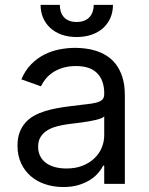

<svg xmlns="http://www.w3.org/2000/svg" viewBox="-20 -747 604 780"><path d="M237.2 12.8Q198.5 12.8 164.4 1.6Q130.3 -9.6 105.3 -31.1Q80.3 -52.6 65.7 -83.8Q51.1 -115.1 51.1 -154.8Q51.1 -186.1 59.8 -209.2Q68.5 -232.2 83.6 -249.1Q98.7 -266 119.1 -277.2Q139.6 -288.4 163 -295.6Q186.4 -302.9 212 -307.5Q237.6 -312.1 262.8 -315.3Q300.1 -320.3 326.7 -323Q353.3 -325.6 370.4 -329.9Q387.4 -334.2 395.4 -342Q403.4 -349.8 403.4 -365.1V-367.9Q403.4 -420.5 374.8 -449.6Q346.2 -478.7 288.4 -478.7Q258.5 -478.7 235.1 -471.4Q211.6 -464.1 194.2 -452.4Q176.8 -440.7 165.1 -426Q153.4 -411.2 146.3 -396.3L66.8 -424.7Q82.7 -462 107.4 -486.7Q132.1 -511.4 161.4 -525.9Q190.7 -540.5 222.7 -546.5Q254.6 -552.6 285.5 -552.6Q302.9 -552.6 324.6 -550.2Q346.2 -547.9 368.6 -541Q391 -534.1 412.5 -521Q433.9 -507.8 450.5 -486.3Q467 -464.8 477.1 -433.8Q487.2 -402.7 487.2 -359.4V0H403.4V-73.9H399.1Q392.8 -60.7 380 -45.5Q367.2 -30.2 347.5 -17.2Q327.8 -4.3 300.4 4.3Q273.1 12.8 237.2 12.8ZM250 -62.5Q287.3 -62.5 315.9 -74Q344.5 -85.6 364 -104.4Q383.5 -123.2 393.5 -147.5Q403.4 -171.9 403.4 -197.4V-274.1Q399.9 -269.9 390.3 -266.2Q380.7 -262.4 367.5 -259.4Q354.4 -256.4 339 -253.7Q323.5 -251.1 308.6 -249.1Q293.7 -247.2 280.5 -245.6Q267.4 -244 258.5 -242.9Q234 -239.7 211.6 -233.8Q189.3 -228 172.2 -217.5Q155.2 -207 145.1 -190.9Q134.9 -174.7 134.9 -150.6Q134.9 -128.9 143.5 -112.4Q152 -95.9 167.4 -84.7Q182.9 -73.5 204 -68Q225.1 -62.5 250 -62.5ZM438.9 -727.3Q438.9 -698.5 428.6 -674.5Q418.3 -650.6 399.1 -633.2Q380 -615.8 352.6 -606.2Q325.3 -596.6 291.2 -596.6Q257.8 -596.6 230.6 -606.2Q203.5 -615.8 184.5 -633.2Q165.5 -650.6 155.2 -674.5Q144.9 -698.5 144.9 -727.3H223Q223 -713.4 226.7 -700.8Q230.5 -688.2 238.5 -678.6Q246.4 -669 259.6 -663.4Q272.7 -657.7 291.2 -657.7Q310 -657.7 323.2 -663.4Q336.3 -669 344.6 -678.6Q353 -688.2 356.9 -700.8Q360.8 -713.4 360.8 -727.3Z"/></svg>

Font: Fast_Sans
Style: Regular
Weight: 400
Designer: Rasmus Andersson
Foundry: rsms
Version: Version 3.018;git-588b23468